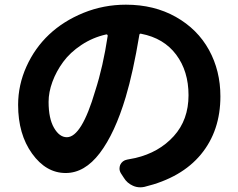

<svg xmlns="http://www.w3.org/2000/svg" viewBox="-20 -760 1007 812"><path d="M262.7 -179.7Q325.2 -179.7 382.8 -376Q416 -478.5 435.5 -608.4Q435.5 -611.3 433.6 -613.3Q431.6 -615.2 428.7 -614.3Q372.1 -601.6 324.2 -569.8Q276.4 -538.1 247.1 -498Q217.8 -458 201.7 -414.1Q185.5 -370.1 185.5 -329.1Q185.5 -258.8 208.5 -219.2Q231.4 -179.7 262.7 -179.7ZM590.8 30.3Q582 32.2 573.2 32.2Q556.6 32.2 542 25.4Q517.6 14.6 503.9 -7.8L491.2 -27.3Q485.4 -37.1 485.4 -46.9Q485.4 -54.7 488.3 -62.5Q497.1 -81.1 517.6 -85Q535.2 -87.9 552.7 -91.8Q652.3 -115.2 714.8 -184.1Q777.3 -252.9 777.3 -357.4Q777.3 -459 725.1 -528.8Q672.9 -598.6 577.1 -617.2Q570.3 -619.1 569.3 -612.3Q543 -454.1 511.7 -349.6Q465.8 -196.3 401.9 -112.3Q337.9 -28.3 257.8 -28.3Q174.8 -28.3 115.7 -110.4Q56.6 -192.4 56.6 -316.4Q56.6 -400.4 91.8 -478.5Q127 -556.6 187.5 -613.8Q248 -670.9 333 -705.6Q418 -740.2 512.7 -740.2Q631.8 -740.2 723.6 -688.5Q815.4 -636.7 863.8 -548.8Q912.1 -460.9 912.1 -352.5Q912.1 -207 830.1 -107.4Q748 -7.8 590.8 30.3Z"/></svg>

Font: Gen Jyuu Gothic P Bold
Style: Bold
Weight: 700
Designer: [Source Han Sans]
Ryoko NISHIZUKA  (kana & ideographs); Paul D. Hunt (Latin, Greek & Cyrillic); Wenlong ZHANG  (bopomofo
Version: Version 1.002.20150607